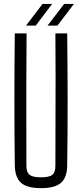

<svg xmlns="http://www.w3.org/2000/svg" viewBox="-20 -974 427 1000"><path d="M193.5 6Q121 6 89.5 -22Q58 -50 57 -114Q55 -287.5 55 -457Q55 -626.5 57 -800H118.5Q117.5 -684.5 117.2 -570Q117 -455.5 117.2 -341Q117.5 -226.5 117.5 -110.5Q117.5 -76.5 134 -63.5Q150.5 -50.5 193.5 -50.5Q236.5 -50.5 252.5 -63.5Q268.5 -76.5 268.5 -110.5Q268.5 -226.5 269 -341Q269.5 -455.5 269.5 -570Q269.5 -684.5 268.5 -800H330Q332 -626.5 332.2 -457Q332.5 -287.5 330 -114Q329.5 -50 297.8 -22Q266 6 193.5 6ZM115.5 -840.5 201.5 -953.5H251.5L166 -840.5ZM227.5 -840.5 314 -953.5H365L279 -840.5Z"/></svg>

Font: Big Shoulders Text Thin Light
Style: Regular
Weight: 300
Version: Version 2.002